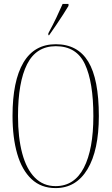

<svg xmlns="http://www.w3.org/2000/svg" viewBox="-20 -951 570 981"><path d="M264 10Q190 10 141 -36Q92 -82 68 -165Q44 -248 44 -359Q44 -537 99.5 -631Q155 -725 265 -725Q377 -725 431 -636Q485 -547 485 -358Q485 -183 427 -86.5Q369 10 264 10ZM264 0Q360 0 408.5 -94Q457 -188 457 -358Q457 -531 414 -623Q371 -715 265 -715Q165 -715 118.5 -623Q72 -531 72 -358Q72 -248 93.5 -167.5Q115 -87 158 -43.5Q201 0 264 0ZM227 -781Q251 -825 268 -861Q285 -897 300 -931H330V-921Q320 -904 303 -877.5Q286 -851 267 -823Q248 -795 231 -771H227Z"/></svg>

Font: Noto Serif Display ExtraCondensed Thin
Style: Regular
Weight: 100
Width: 2
Designer: Monotype Design Team
Foundry: Monotype Imaging Inc.
Version: Version 2.009